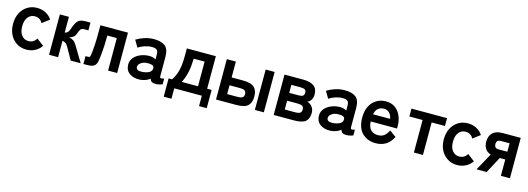

<svg xmlns="http://www.w3.org/2000/svg" viewBox="1 -1348 6365 2315"><g transform="rotate(15 3183.5 -190.0)"><path d="M268 11Q202 11 149.5 -21.5Q97 -54 66.5 -112Q36 -170 36 -248Q36 -327 66.5 -385.5Q97 -444 149.5 -476.5Q202 -509 268 -509Q327 -509 375.5 -484.5Q424 -460 455 -413L365 -345Q334 -404 268 -404Q216 -404 183 -363.5Q150 -323 150 -248Q150 -175 183 -135Q216 -95 268 -95Q334 -95 366 -153L455 -85Q424 -39 375.5 -14Q327 11 268 11Z M552 0V-504H665V-307Q689 -312 701.5 -325.5Q714 -339 724 -368Q743 -426 762 -455Q781 -484 807 -494Q833 -504 874 -504H934V-407H883Q866 -407 854.5 -403Q843 -399 833.5 -384Q824 -369 812 -336Q802 -305 782.5 -290Q763 -275 732 -265Q764 -260 787 -244Q810 -228 828 -197Q834 -188 846 -167.5Q858 -147 882 -107.5Q906 -68 947 0H822L737 -151Q723 -176 707.5 -188Q692 -200 665 -205V0Z M981 0V-98H1003Q1023 -98 1030.5 -102Q1038 -106 1041 -128Q1049 -172 1053.5 -248Q1058 -324 1058 -408V-504H1402V0H1289V-406H1171Q1171 -344 1168 -282Q1165 -220 1159.5 -167Q1154 -114 1147 -77Q1138 -34 1110.5 -17Q1083 0 1025 0Z M1683 7Q1605 10 1554.5 -27Q1504 -64 1504 -134Q1504 -185 1535 -221Q1566 -257 1615 -277.5Q1664 -298 1716 -299Q1742 -301 1765 -295Q1788 -289 1806 -278V-337Q1806 -384 1786 -398Q1766 -412 1727 -412Q1685 -412 1638.5 -397Q1592 -382 1559 -358L1508 -445Q1549 -471 1607 -490.5Q1665 -510 1727 -510Q1820 -510 1867 -472.5Q1914 -435 1914 -337V-99Q1914 -78 1923.5 -75Q1933 -72 1967 -82V-11Q1952 -4 1929.5 1.5Q1907 7 1881 7Q1850 7 1833.5 -3.5Q1817 -14 1810 -39Q1785 -18 1752 -6.5Q1719 5 1683 7ZM1681 -91Q1737 -93 1773.5 -113Q1810 -133 1808 -170Q1807 -194 1783.5 -203Q1760 -212 1725 -210Q1676 -209 1644 -185.5Q1612 -162 1613 -133Q1615 -88 1681 -91Z M2018 130V-98H2062Q2089 -139 2105.5 -183.5Q2122 -228 2129.5 -283Q2137 -338 2137 -411V-504H2499V-98H2555V130H2459V0H2115V130ZM2182 -98H2385V-406H2249Q2247 -315 2232 -240.5Q2217 -166 2182 -98Z M2636 0V-504H2749V-306H2888Q2992 -306 3032.5 -268Q3073 -230 3073 -153Q3073 -76 3032.5 -38Q2992 0 2888 0ZM3121 0V-504H3233V0ZM2749 -98H2876Q2923 -98 2940.5 -111.5Q2958 -125 2958 -153Q2958 -182 2940.5 -195Q2923 -208 2876 -208H2749Z M3356 0V-504H3587Q3677 -504 3723 -471Q3769 -438 3769 -363Q3769 -327 3751.5 -298Q3734 -269 3705 -260Q3742 -251 3767.5 -219.5Q3793 -188 3793 -142Q3793 -69 3752.5 -34.5Q3712 0 3607 0ZM3468 -98H3596Q3643 -98 3660 -111.5Q3677 -125 3677 -153Q3677 -184 3658.5 -196Q3640 -208 3596 -208H3468ZM3468 -306H3584Q3622 -306 3638 -318Q3654 -330 3654 -357Q3654 -384 3637 -395Q3620 -406 3581 -406H3468Z M4064 7Q3986 10 3935.5 -27Q3885 -64 3885 -134Q3885 -185 3916 -221Q3947 -257 3996 -277.5Q4045 -298 4097 -299Q4123 -301 4146 -295Q4169 -289 4187 -278V-337Q4187 -384 4167 -398Q4147 -412 4108 -412Q4066 -412 4019.5 -397Q3973 -382 3940 -358L3889 -445Q3930 -471 3988 -490.5Q4046 -510 4108 -510Q4201 -510 4248 -472.5Q4295 -435 4295 -337V-99Q4295 -78 4304.5 -75Q4314 -72 4348 -82V-11Q4333 -4 4310.5 1.5Q4288 7 4262 7Q4231 7 4214.5 -3.5Q4198 -14 4191 -39Q4166 -18 4133 -6.5Q4100 5 4064 7ZM4062 -91Q4118 -93 4154.5 -113Q4191 -133 4189 -170Q4188 -194 4164.5 -203Q4141 -212 4106 -210Q4057 -209 4025 -185.5Q3993 -162 3994 -133Q3996 -88 4062 -91Z M4630 11Q4525 11 4460 -54.5Q4395 -120 4395 -248Q4395 -329 4424 -387.5Q4453 -446 4505 -477.5Q4557 -509 4624 -509Q4691 -509 4738 -475.5Q4785 -442 4810 -384.5Q4835 -327 4835 -254V-227H4506Q4510 -153 4544 -121.5Q4578 -90 4632 -90Q4679 -90 4709 -113.5Q4739 -137 4761 -183L4844 -124Q4807 -52 4753.5 -20.5Q4700 11 4630 11ZM4511 -318H4724Q4716 -365 4689.5 -391Q4663 -417 4622 -417Q4578 -417 4549.5 -393Q4521 -369 4511 -318Z M5106 0V-406H4941V-504H5385V-406H5219V0Z M5645 11Q5579 11 5526.5 -21.5Q5474 -54 5443.5 -112Q5413 -170 5413 -248Q5413 -327 5443.5 -385.5Q5474 -444 5526.5 -476.5Q5579 -509 5645 -509Q5704 -509 5752.5 -484.5Q5801 -460 5832 -413L5742 -345Q5711 -404 5645 -404Q5593 -404 5560 -363.5Q5527 -323 5527 -248Q5527 -175 5560 -135Q5593 -95 5645 -95Q5711 -95 5743 -153L5832 -85Q5801 -39 5752.5 -14Q5704 11 5645 11Z M5888 0 6007 -216Q5959 -231 5936.5 -268Q5914 -305 5914 -354Q5914 -421 5954.5 -462.5Q5995 -504 6078 -504H6305V0H6192V-204H6123L6014 0ZM6081 -301H6192V-406H6081Q6029 -406 6029 -354Q6029 -301 6081 -301Z"/></g></svg>

Font: Zen Kaku Gothic New
Style: Bold
Weight: 700
Designer: Yoshimichi Ohira
Foundry: Positype
Version: Version 1.002